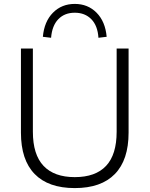

<svg xmlns="http://www.w3.org/2000/svg" viewBox="-20 -953 764 981"><path d="M362 8Q227 8 157 -64Q87 -136 87 -275V-705H148V-280Q148 -163 202.5 -105.5Q257 -48 362 -48Q468 -48 522 -105.5Q576 -163 576 -280V-705H637V-275Q637 -136 567 -64Q497 8 362 8ZM241 -760 199 -765Q206 -843 250.5 -888Q295 -933 362 -933Q429 -933 473.5 -888Q518 -843 525 -765L483 -760Q479 -822 446.5 -855Q414 -888 362 -888Q310 -888 278 -855Q246 -822 241 -760Z"/></svg>

Font: Nunito Sans 12pt ExtraLight 12pt Light
Style: Regular
Weight: 300
Version: Version 3.101;gftools[0.9.27]